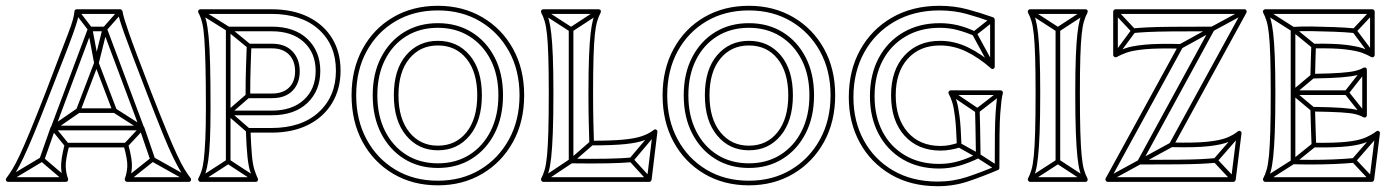

<svg xmlns="http://www.w3.org/2000/svg" viewBox="-33 -620 4823 663"><path d="M104 -73 120 -67 158 -175Q158 -175 157.5 -175Q157 -175 157 -175L285 -517Q287 -519 281.5 -515.5Q276 -512 278 -512H329Q331 -512 326 -515.5Q321 -519 322 -517L450 -175Q450 -175 449.5 -175Q449 -175 449 -175L486 -67L502 -73L465 -181Q465 -181 465 -181Q465 -181 464 -181L336 -523Q334 -528 329 -528H278Q273 -528 271 -523L143 -181Q142 -181 142 -181Q142 -181 142 -181ZM457 -170V-186H150V-170ZM238 -585 226 -575 272 -515Q272 -514 271 -517Q270 -520 270 -519L292 -402Q294 -395 300.5 -395Q307 -395 308 -401L337 -518Q337 -519 335.5 -516.5Q334 -514 335 -515L388 -575L376 -585L323 -525Q322 -524 322 -523.5Q322 -523 321 -522L292 -405Q291 -399 300 -398.5Q309 -398 308 -404L286 -521Q286 -523 285.5 -523.5Q285 -524 284 -525ZM242 -231 232 -245 145 -185Q143 -183 142.5 -179.5Q142 -176 144 -173L192 -114L204 -124L156 -183Q154 -186 153 -178Q152 -170 155 -171ZM367 -245 359 -231 453 -171Q456 -170 455 -178Q454 -186 451 -183L396 -124L408 -114L463 -173Q465 -175 465 -179Q465 -183 461 -185ZM189 6 199 -6 117 -76Q116 -78 113 -78.5Q110 -79 108 -77L-9 -7L-1 7L116 -63Q118 -65 111.5 -65.5Q105 -66 107 -64ZM615 7 623 -7 498 -77Q496 -79 493.5 -78.5Q491 -78 489 -76L401 -6L411 6L499 -64Q501 -66 494.5 -65.5Q488 -65 490 -63ZM625 -5Q615 -18 604 -36Q593 -54 578.5 -85Q564 -116 542.5 -168Q521 -220 489 -302Q459 -380 440.5 -429Q422 -478 412 -507Q402 -536 397 -552.5Q392 -569 390 -581Q389 -584 387 -586Q385 -588 382 -588H232Q229 -588 226.5 -586Q224 -584 224 -580Q223 -568 218.5 -551.5Q214 -535 203 -506Q192 -477 173 -428Q154 -379 125 -302Q93 -220 71.5 -168Q50 -116 35.5 -85Q21 -54 10 -36Q-1 -18 -11 -5Q-14 -1 -12 3.5Q-10 8 -5 8H194Q199 8 201 4.5Q203 1 202 -3Q195 -21 194 -44.5Q193 -68 206 -117L198 -111H402L394 -117Q408 -68 406.5 -44.5Q405 -21 398 -3Q397 1 399.5 4.5Q402 8 406 8H619Q624 8 626 3.5Q628 -1 625 -5ZM293 -400 356 -235 363 -246H237L244 -235L307 -400ZM613 5 619 -8H406L414 3Q421 -17 422.5 -43Q424 -69 410 -121Q409 -124 407 -125.5Q405 -127 402 -127H198Q195 -127 193 -125.5Q191 -124 190 -121Q177 -69 178 -43Q179 -17 186 3L194 -8H-5L1 5Q11 -8 22 -26Q33 -44 48 -75.5Q63 -107 85 -160Q107 -213 139 -296Q170 -375 189.5 -425Q209 -475 219.5 -504.5Q230 -534 234.5 -550.5Q239 -567 240 -580L232 -572H382L374 -579Q376 -566 381 -549.5Q386 -533 396.5 -503.5Q407 -474 426 -424Q445 -374 475 -296Q507 -213 528.5 -160Q550 -107 565.5 -75.5Q581 -44 592 -26Q603 -8 613 5ZM307 -406Q306 -411 300.5 -411Q295 -411 293 -406L230 -241Q229 -237 231 -233.5Q233 -230 237 -230H363Q368 -230 370 -233.5Q372 -237 370 -241Z M747 -62H763V-520Q763 -523 757.5 -517.5Q752 -512 755 -512H905Q905 -512 905 -512Q905 -512 905 -512Q976 -512 1016.5 -474.5Q1057 -437 1057 -375Q1057 -375 1057 -375Q1057 -375 1057 -375Q1057 -313 1016.5 -275.5Q976 -238 905 -238Q905 -238 905 -238Q905 -238 905 -238H755V-222H905Q905 -222 905 -222Q905 -222 905 -222Q984 -222 1028.5 -264.5Q1073 -307 1073 -375Q1073 -375 1073 -375Q1073 -375 1073 -375Q1073 -443 1028.5 -485.5Q984 -528 905 -528Q905 -528 905 -528Q905 -528 905 -528H755Q752 -528 749.5 -525.5Q747 -523 747 -520ZM846 7 854 -7 759 -69Q758 -70 755.5 -70Q753 -70 751 -69L655 -7L663 7L759 -55Q761 -57 755 -57Q749 -57 751 -55ZM828 -283 818 -295 750 -236Q747 -234 747 -230Q747 -226 750 -224L819 -164L829 -176L760 -236Q758 -238 758 -230Q758 -222 760 -224ZM663 -587 655 -573 751 -513Q751 -513 750.5 -513.5Q750 -514 750 -514L822 -455L832 -467L760 -526Q760 -526 760 -526.5Q760 -527 759 -527ZM659 8H850Q855 8 857 4Q859 0 857 -4Q851 -17 845.5 -34Q840 -51 837 -82.5Q834 -114 832 -170L824 -162H904Q978 -162 1031.5 -189Q1085 -216 1114 -264.5Q1143 -313 1143 -376Q1143 -440 1114 -487.5Q1085 -535 1031.5 -561.5Q978 -588 904 -588H659Q655 -588 652.5 -584.5Q650 -581 652 -576Q660 -562 665 -542Q670 -522 672.5 -487Q675 -452 676.5 -395Q678 -338 678 -249Q678 -182 676 -139.5Q674 -97 671 -71Q668 -45 663 -30Q658 -15 652 -4Q650 0 652.5 4Q655 8 659 8ZM986 -374Q986 -338 965 -317.5Q944 -297 906 -297H823L831 -289Q831 -347 832.5 -389Q834 -431 835 -461L827 -453H906Q944 -453 965 -431.5Q986 -410 986 -374ZM659 -8 666 4Q672 -8 677 -23.5Q682 -39 686 -65.5Q690 -92 692 -136Q694 -180 694 -249Q694 -340 692.5 -398.5Q691 -457 687.5 -492.5Q684 -528 679 -548.5Q674 -569 666 -584L659 -572H904Q1008 -572 1067.5 -518.5Q1127 -465 1127 -376Q1127 -287 1067.5 -232.5Q1008 -178 904 -178H824Q820 -178 818 -175.5Q816 -173 816 -170Q818 -112 821.5 -79Q825 -46 831 -28Q837 -10 843 4L850 -8ZM1002 -374Q1002 -416 977 -442.5Q952 -469 906 -469H827Q824 -469 821.5 -467Q819 -465 819 -461Q818 -431 816.5 -389Q815 -347 815 -289Q815 -286 817.5 -283.5Q820 -281 823 -281H906Q952 -281 977 -306.5Q1002 -332 1002 -374Z M1479 -56Q1417 -56 1370 -85.5Q1323 -115 1296.5 -168Q1270 -221 1270 -291Q1270 -291 1270 -291Q1270 -291 1270 -291Q1270 -361 1296.5 -413.5Q1323 -466 1370 -495Q1417 -524 1479 -524Q1479 -524 1479 -524Q1479 -524 1479 -524Q1541 -524 1588 -494.5Q1635 -465 1661.5 -413Q1688 -361 1688 -291Q1688 -291 1688 -291Q1688 -291 1688 -291Q1688 -221 1661.5 -168Q1635 -115 1588 -85.5Q1541 -56 1479 -56Q1479 -56 1479 -56Q1479 -56 1479 -56ZM1479 -40Q1479 -40 1479 -40Q1479 -40 1479 -40Q1545 -40 1595.5 -71.5Q1646 -103 1675 -159.5Q1704 -216 1704 -291Q1704 -291 1704 -291Q1704 -291 1704 -291Q1704 -366 1675 -422Q1646 -478 1595.5 -509Q1545 -540 1479 -540Q1479 -540 1479 -540Q1479 -540 1479 -540Q1413 -540 1362.5 -509Q1312 -478 1283 -422Q1254 -366 1254 -291Q1254 -291 1254 -291Q1254 -291 1254 -291Q1254 -216 1283 -159.5Q1312 -103 1362.5 -71.5Q1413 -40 1479 -40ZM1479 -101Q1547 -101 1589 -152Q1631 -203 1631 -291Q1631 -379 1589 -429Q1547 -479 1479 -479Q1412 -479 1369.5 -429.5Q1327 -380 1327 -291Q1327 -203 1369.5 -152Q1412 -101 1479 -101ZM1479 4Q1396 4 1332.5 -34Q1269 -72 1233 -138.5Q1197 -205 1197 -291Q1197 -377 1233 -443Q1269 -509 1332.5 -546.5Q1396 -584 1479 -584Q1561 -584 1624.5 -546.5Q1688 -509 1724.5 -443Q1761 -377 1761 -291Q1761 -205 1724.5 -138.5Q1688 -72 1624.5 -34Q1561 4 1479 4ZM1479 -117Q1418 -117 1380.5 -163.5Q1343 -210 1343 -291Q1343 -372 1380.5 -417.5Q1418 -463 1479 -463Q1541 -463 1578 -417Q1615 -371 1615 -291Q1615 -210 1578 -163.5Q1541 -117 1479 -117ZM1479 20Q1565 20 1632.5 -20Q1700 -60 1738.5 -130Q1777 -200 1777 -291Q1777 -382 1738.5 -451.5Q1700 -521 1632.5 -560.5Q1565 -600 1479 -600Q1392 -600 1324.5 -560.5Q1257 -521 1219 -451Q1181 -381 1181 -291Q1181 -200 1219 -130Q1257 -60 1324.5 -20Q1392 20 1479 20Z M1947 -518H1931V-64Q1931 -61 1933 -58.5Q1935 -56 1939 -56Q2012 -55 2064.5 -56Q2117 -57 2148 -60L2146 -76Q2115 -73 2063.5 -72Q2012 -71 1939 -72Q1936 -72 1941.5 -66.5Q1947 -61 1947 -64ZM1847 -587 1839 -573 1935 -511Q1937 -510 1939.5 -510Q1942 -510 1943 -511L2038 -573L2030 -587L1935 -525Q1933 -524 1939 -524Q1945 -524 1943 -525ZM2203 5 2215 -5 2153 -73Q2151 -75 2151.5 -68Q2152 -61 2153 -63L2235 -160L2223 -170L2141 -73Q2139 -71 2139 -68Q2139 -65 2141 -63ZM1839 -7 1847 7 1943 -57Q1944 -58 1944 -58Q1944 -58 1944 -58L2015 -120L2005 -132L1934 -70Q1933 -70 1934 -70.5Q1935 -71 1935 -71ZM1843 8H2209Q2212 8 2214 6Q2216 4 2217 1L2237 -164Q2238 -169 2233.5 -172Q2229 -175 2224 -171Q2209 -159 2185.5 -150.5Q2162 -142 2121 -138Q2080 -134 2010 -134L2018 -126Q2017 -157 2016 -199Q2015 -241 2015 -299Q2015 -374 2016.5 -422.5Q2018 -471 2021 -500Q2024 -529 2029 -546Q2034 -563 2041 -576Q2043 -581 2041 -584.5Q2039 -588 2034 -588H1843Q1839 -588 1836.5 -584.5Q1834 -581 1836 -576Q1843 -563 1848 -546Q1853 -529 1856 -500Q1859 -471 1860.5 -422.5Q1862 -374 1862 -299Q1862 -218 1860.5 -166.5Q1859 -115 1856 -83.5Q1853 -52 1848 -34.5Q1843 -17 1836 -4Q1834 0 1836.5 4Q1839 8 1843 8ZM1843 -8 1850 4Q1857 -10 1862 -28Q1867 -46 1870.5 -78Q1874 -110 1876 -163Q1878 -216 1878 -299Q1878 -376 1876 -425.5Q1874 -475 1870.5 -505Q1867 -535 1862 -553Q1857 -571 1850 -584L1843 -572H2034L2027 -584Q2020 -571 2015 -553Q2010 -535 2006.5 -505Q2003 -475 2001 -425.5Q1999 -376 1999 -299Q1999 -241 2000 -199Q2001 -157 2002 -126Q2002 -122 2004.5 -120Q2007 -118 2010 -118Q2084 -118 2127 -122.5Q2170 -127 2194 -136.5Q2218 -146 2234 -159L2221 -166L2201 -1L2209 -8Z M2553 -56Q2491 -56 2444 -85.5Q2397 -115 2370.5 -168Q2344 -221 2344 -291Q2344 -291 2344 -291Q2344 -291 2344 -291Q2344 -361 2370.5 -413.5Q2397 -466 2444 -495Q2491 -524 2553 -524Q2553 -524 2553 -524Q2553 -524 2553 -524Q2615 -524 2662 -494.5Q2709 -465 2735.5 -413Q2762 -361 2762 -291Q2762 -291 2762 -291Q2762 -291 2762 -291Q2762 -221 2735.5 -168Q2709 -115 2662 -85.5Q2615 -56 2553 -56Q2553 -56 2553 -56Q2553 -56 2553 -56ZM2553 -40Q2553 -40 2553 -40Q2553 -40 2553 -40Q2619 -40 2669.5 -71.5Q2720 -103 2749 -159.5Q2778 -216 2778 -291Q2778 -291 2778 -291Q2778 -291 2778 -291Q2778 -366 2749 -422Q2720 -478 2669.5 -509Q2619 -540 2553 -540Q2553 -540 2553 -540Q2553 -540 2553 -540Q2487 -540 2436.5 -509Q2386 -478 2357 -422Q2328 -366 2328 -291Q2328 -291 2328 -291Q2328 -291 2328 -291Q2328 -216 2357 -159.5Q2386 -103 2436.5 -71.5Q2487 -40 2553 -40ZM2553 -101Q2621 -101 2663 -152Q2705 -203 2705 -291Q2705 -379 2663 -429Q2621 -479 2553 -479Q2486 -479 2443.5 -429.5Q2401 -380 2401 -291Q2401 -203 2443.5 -152Q2486 -101 2553 -101ZM2553 4Q2470 4 2406.5 -34Q2343 -72 2307 -138.5Q2271 -205 2271 -291Q2271 -377 2307 -443Q2343 -509 2406.5 -546.5Q2470 -584 2553 -584Q2635 -584 2698.5 -546.5Q2762 -509 2798.5 -443Q2835 -377 2835 -291Q2835 -205 2798.5 -138.5Q2762 -72 2698.5 -34Q2635 4 2553 4ZM2553 -117Q2492 -117 2454.5 -163.5Q2417 -210 2417 -291Q2417 -372 2454.5 -417.5Q2492 -463 2553 -463Q2615 -463 2652 -417Q2689 -371 2689 -291Q2689 -210 2652 -163.5Q2615 -117 2553 -117ZM2553 20Q2639 20 2706.5 -20Q2774 -60 2812.5 -130Q2851 -200 2851 -291Q2851 -382 2812.5 -451.5Q2774 -521 2706.5 -560.5Q2639 -600 2553 -600Q2466 -600 2398.5 -560.5Q2331 -521 2293 -451Q2255 -381 2255 -291Q2255 -200 2293 -130Q2331 -60 2398.5 -20Q2466 20 2553 20Z M3329 -497 3335 -511Q3306 -525 3275.5 -532.5Q3245 -540 3212 -540Q3212 -540 3212 -540Q3212 -540 3212 -540Q3141 -540 3086.5 -508.5Q3032 -477 3001.5 -420Q2971 -363 2971 -288Q2971 -288 2971 -288Q2971 -288 2971 -288Q2971 -215 3000.5 -158.5Q3030 -102 3084 -70Q3138 -38 3210 -38Q3210 -38 3210 -38Q3210 -38 3210 -38Q3246 -38 3280.5 -48Q3315 -58 3349 -75Q3351 -76 3352 -78Q3353 -80 3353 -82Q3352 -140 3351.5 -177Q3351 -214 3350 -238H3334Q3335 -214 3335.5 -177Q3336 -140 3337 -82Q3337 -80 3340 -85.5Q3343 -91 3341 -89Q3310 -73 3277.5 -63.5Q3245 -54 3210 -54Q3210 -54 3210 -54Q3210 -54 3210 -54Q3142 -54 3091.5 -84Q3041 -114 3014 -166.5Q2987 -219 2987 -288Q2987 -288 2987 -288Q2987 -288 2987 -288Q2987 -358 3015 -411Q3043 -464 3094 -494Q3145 -524 3212 -524Q3212 -524 3212 -524Q3212 -524 3212 -524Q3244 -524 3272.5 -516.5Q3301 -509 3329 -497ZM3399 -547 3389 -559 3327 -510Q3325 -509 3324.5 -506Q3324 -503 3325 -500L3387 -386L3401 -394L3339 -508Q3338 -510 3336.5 -503Q3335 -496 3337 -498ZM3254 -307 3246 -293 3338 -231Q3340 -230 3342.5 -230.5Q3345 -231 3347 -232L3427 -294L3417 -306L3337 -244Q3335 -243 3341.5 -243.5Q3348 -244 3346 -245ZM3283 -126 3275 -112 3341 -75Q3341 -75 3341 -75Q3341 -75 3341 -75L3406 -33L3414 -47L3349 -89Q3349 -89 3349 -89Q3349 -89 3349 -89ZM3418 -40Q3418 -111 3418.5 -156Q3419 -201 3421 -228Q3423 -255 3425 -271Q3427 -287 3430 -298Q3431 -302 3428.5 -305Q3426 -308 3422 -308H3250Q3246 -308 3243.5 -304.5Q3241 -301 3243 -296Q3250 -284 3255.5 -266Q3261 -248 3265 -214Q3269 -180 3271 -119L3276 -127Q3261 -122 3246 -119Q3231 -116 3215 -116Q3143 -116 3101.5 -163.5Q3060 -211 3060 -291Q3060 -371 3101.5 -417Q3143 -463 3213 -463Q3260 -463 3303.5 -442Q3347 -421 3389 -384Q3393 -380 3397.5 -382.5Q3402 -385 3402 -390V-552Q3402 -554 3400.5 -556.5Q3399 -559 3397 -560Q3352 -576 3307 -588Q3262 -600 3211 -600Q3118 -600 3047.5 -559.5Q2977 -519 2937.5 -448Q2898 -377 2898 -284Q2898 -197 2936 -127.5Q2974 -58 3043 -17.5Q3112 23 3205 23Q3260 23 3309.5 6.5Q3359 -10 3413 -33Q3418 -35 3418 -40ZM3402 -40 3407 -47Q3355 -25 3306.5 -9Q3258 7 3205 7Q3117 7 3051.5 -31Q2986 -69 2950 -135Q2914 -201 2914 -284Q2914 -372 2951.5 -439.5Q2989 -507 3056 -545.5Q3123 -584 3211 -584Q3261 -584 3304.5 -572Q3348 -560 3391 -544L3386 -552V-390L3399 -396Q3356 -434 3309.5 -456.5Q3263 -479 3213 -479Q3137 -479 3090.5 -428.5Q3044 -378 3044 -291Q3044 -203 3090.5 -151.5Q3137 -100 3215 -100Q3232 -100 3249 -103Q3266 -106 3282 -111Q3287 -114 3287 -119Q3285 -183 3280.5 -218Q3276 -253 3270 -272Q3264 -291 3257 -304L3250 -292H3422L3414 -302Q3411 -291 3409 -275Q3407 -259 3405 -231Q3403 -203 3402.5 -157Q3402 -111 3402 -40Z M3628 -518H3612V-62H3628ZM3711 7 3719 -7 3624 -69Q3623 -70 3620.5 -70Q3618 -70 3616 -69L3520 -7L3528 7L3624 -55Q3626 -57 3620 -57Q3614 -57 3616 -55ZM3528 -587 3520 -573 3616 -511Q3618 -510 3620.5 -510Q3623 -510 3624 -511L3719 -573L3711 -587L3616 -525Q3614 -524 3620 -524Q3626 -524 3624 -525ZM3524 8H3715Q3720 8 3722 4Q3724 0 3722 -4Q3715 -17 3710 -34.5Q3705 -52 3702 -83.5Q3699 -115 3697.5 -166.5Q3696 -218 3696 -299Q3696 -374 3697.5 -422.5Q3699 -471 3702 -500Q3705 -529 3710 -546Q3715 -563 3722 -576Q3724 -581 3722 -584.5Q3720 -588 3715 -588H3524Q3520 -588 3517.5 -584.5Q3515 -581 3517 -576Q3524 -563 3529 -546Q3534 -529 3537 -500Q3540 -471 3541.5 -422.5Q3543 -374 3543 -299Q3543 -218 3541.5 -166.5Q3540 -115 3537 -83.5Q3534 -52 3529 -34.5Q3524 -17 3517 -4Q3515 0 3517.5 4Q3520 8 3524 8ZM3524 -8 3531 4Q3538 -10 3543 -28Q3548 -46 3551.5 -78Q3555 -110 3557 -163Q3559 -216 3559 -299Q3559 -376 3557 -425.5Q3555 -475 3551.5 -505Q3548 -535 3543 -553Q3538 -571 3531 -584L3524 -572H3715L3708 -584Q3701 -571 3696 -553Q3691 -535 3687.5 -505Q3684 -475 3682 -425.5Q3680 -376 3680 -299Q3680 -216 3682 -163Q3684 -110 3687.5 -78Q3691 -46 3696 -28Q3701 -10 3708 4L3715 -8Z M3880 -522 3882 -506Q3902 -508 3931 -509.5Q3960 -511 4012.5 -511.5Q4065 -512 4153 -512Q4158 -512 4153 -520Q4148 -528 4146 -524L3895 -64Q3893 -60 3895.5 -56Q3898 -52 3902 -52Q3985 -52 4035.5 -52.5Q4086 -53 4115.5 -54.5Q4145 -56 4165 -58L4163 -74Q4143 -72 4114 -70.5Q4085 -69 4035 -68.5Q3985 -68 3902 -68Q3898 -68 3902.5 -60Q3907 -52 3909 -56L4160 -516Q4162 -520 4160 -524Q4158 -528 4153 -528Q4065 -528 4012 -527.5Q3959 -527 3929.5 -525.5Q3900 -524 3880 -522ZM3813 -435 3825 -425 3887 -509Q3889 -511 3889 -514.5Q3889 -518 3887 -519L3825 -585L3813 -575L3875 -509Q3877 -507 3877 -514Q3877 -521 3875 -519ZM4252 -155 4240 -165 4158 -71Q4156 -69 4156 -66Q4156 -63 4158 -61L4220 5L4232 -5L4170 -71Q4168 -73 4168 -66Q4168 -59 4170 -61ZM3788 -7 3796 7 3906 -53Q3906 -53 3906 -53Q3906 -53 3906 -53L4016 -113L4008 -127L3898 -67Q3898 -67 3898 -67Q3898 -67 3898 -67ZM4040 -467 4048 -453 4157 -513Q4157 -513 4157 -513Q4157 -513 4157 -513L4268 -573L4260 -587L4149 -527Q4149 -527 4149 -527Q4149 -527 4149 -527ZM4264 -588H3819Q3816 -588 3813.5 -585.5Q3811 -583 3811 -580V-430Q3811 -426 3815 -423.5Q3819 -421 3823 -423Q3837 -431 3858 -438.5Q3879 -446 3921.5 -450Q3964 -454 4044 -452L4037 -464L3785 -4Q3783 0 3785.5 4Q3788 8 3792 8H4226Q4229 8 4231 6Q4233 4 4234 1L4254 -159Q4255 -164 4250.5 -167Q4246 -170 4241 -166Q4225 -153 4202 -144Q4179 -135 4135 -130.5Q4091 -126 4012 -128L4019 -116L4271 -576Q4273 -580 4271 -584Q4269 -588 4264 -588ZM4264 -572 4257 -584 4005 -124Q4003 -120 4005.5 -116Q4008 -112 4012 -112Q4094 -110 4139.5 -115Q4185 -120 4209.5 -130Q4234 -140 4251 -154L4238 -161L4218 -1L4226 -8H3792L3799 4L4051 -456Q4053 -460 4051 -464Q4049 -468 4044 -468Q3962 -470 3918 -465.5Q3874 -461 3852 -453Q3830 -445 3815 -437L3827 -430V-580L3819 -572Z M4617 -292V-308H4432V-292ZM4643 -506 4645 -522Q4613 -525 4573 -526.5Q4533 -528 4495.5 -528.5Q4458 -529 4432 -527Q4428 -527 4426 -524.5Q4424 -522 4424 -519V-300Q4424 -300 4424 -300Q4424 -300 4424 -300V-61Q4424 -58 4426 -55.5Q4428 -53 4432 -53Q4458 -52 4495 -52Q4532 -52 4571 -53.5Q4610 -55 4643 -58L4641 -74Q4609 -71 4570.5 -69.5Q4532 -68 4495 -68Q4458 -68 4432 -69Q4429 -69 4434.5 -63.5Q4440 -58 4440 -61V-300Q4440 -300 4440 -300Q4440 -300 4440 -300V-519Q4440 -522 4434.5 -516.5Q4429 -511 4432 -511Q4458 -513 4495.5 -512.5Q4533 -512 4572.5 -510.5Q4612 -509 4643 -506ZM4712 -575 4700 -585 4638 -519Q4637 -518 4636.5 -514.5Q4636 -511 4638 -509L4700 -426L4712 -436L4650 -519Q4649 -521 4648.5 -514Q4648 -507 4650 -509ZM4730 -155 4718 -165 4636 -71Q4634 -69 4634 -66Q4634 -63 4636 -61L4698 5L4710 -5L4648 -71Q4646 -73 4646 -66Q4646 -59 4648 -61ZM4685 -374 4673 -384 4611 -305Q4609 -303 4609 -300Q4609 -297 4611 -295L4673 -217L4685 -227L4623 -305Q4622 -307 4622 -300Q4622 -293 4623 -295ZM4340 -587 4332 -573 4428 -512Q4428 -512 4427.5 -512.5Q4427 -513 4427 -513L4498 -455L4508 -467L4437 -525Q4437 -525 4437 -525.5Q4437 -526 4436 -526ZM4332 -7 4340 7 4436 -54Q4437 -54 4437 -54.5Q4437 -55 4437 -55L4509 -113L4499 -125L4427 -67Q4427 -67 4427.5 -67.5Q4428 -68 4428 -68ZM4505 -351 4495 -363 4427 -306Q4424 -304 4424 -300Q4424 -296 4427 -294L4495 -237L4505 -249L4437 -306Q4434 -308 4434 -300Q4434 -292 4437 -294ZM4336 8H4704Q4707 8 4709 6Q4711 4 4712 1L4732 -159Q4733 -164 4728.5 -167Q4724 -170 4719 -166Q4703 -154 4681 -144.5Q4659 -135 4618 -130.5Q4577 -126 4504 -127L4512 -119Q4511 -143 4510 -173Q4509 -203 4508 -243L4500 -235Q4563 -234 4596.5 -232Q4630 -230 4646.5 -226Q4663 -222 4675 -215Q4680 -213 4683.5 -215.5Q4687 -218 4687 -222V-379Q4687 -384 4683.5 -386Q4680 -388 4675 -386Q4663 -379 4646 -375Q4629 -371 4596 -368.5Q4563 -366 4500 -365L4508 -357Q4509 -389 4509.5 -415Q4510 -441 4511 -461L4503 -453Q4574 -454 4612 -449.5Q4650 -445 4669.5 -438Q4689 -431 4702 -423Q4707 -421 4710.5 -423.5Q4714 -426 4714 -430V-580Q4714 -583 4711.5 -585.5Q4709 -588 4706 -588H4336Q4332 -588 4329.5 -584.5Q4327 -581 4329 -576Q4336 -563 4341 -546Q4346 -529 4349 -500Q4352 -471 4353.5 -422.5Q4355 -374 4355 -299Q4355 -218 4353.5 -166.5Q4352 -115 4349 -83.5Q4346 -52 4341 -34.5Q4336 -17 4329 -4Q4327 0 4329.5 4Q4332 8 4336 8ZM4336 -8 4343 4Q4350 -10 4355 -28Q4360 -46 4363.5 -78Q4367 -110 4369 -163Q4371 -216 4371 -299Q4371 -376 4369 -425.5Q4367 -475 4363.5 -505Q4360 -535 4355 -553Q4350 -571 4343 -584L4336 -572H4706L4698 -580V-430L4710 -437Q4696 -445 4675.5 -452.5Q4655 -460 4615.5 -465Q4576 -470 4503 -469Q4500 -469 4497.5 -467Q4495 -465 4495 -461Q4494 -441 4493.5 -415Q4493 -389 4492 -357Q4492 -354 4494.5 -351.5Q4497 -349 4500 -349Q4566 -350 4600.5 -353Q4635 -356 4652.5 -360.5Q4670 -365 4683 -372L4671 -379V-222L4683 -229Q4670 -236 4652.5 -240.5Q4635 -245 4600.5 -247.5Q4566 -250 4500 -251Q4497 -251 4494.5 -248.5Q4492 -246 4492 -243Q4493 -203 4494 -173Q4495 -143 4496 -119Q4496 -115 4498.5 -113Q4501 -111 4504 -111Q4580 -110 4623 -115Q4666 -120 4689 -130.5Q4712 -141 4729 -154L4716 -161L4696 -1L4704 -8Z"/></svg>

Font: Tilt Prism
Style: Regular
Weight: 400
Version: Version 1.000